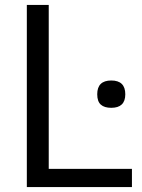

<svg xmlns="http://www.w3.org/2000/svg" viewBox="-20 -760 577 780"><path d="M432 -322Q404 -322 389.5 -335Q375 -348 375 -377Q375 -433 432 -433Q489 -433 489 -377Q489 -322 432 -322ZM89 -740H178V-74H516V0H89Z"/></svg>

Font: EncodeSans
Style: Regular
Weight: 400
Designer: Pablo Impallari, Andres Torresi
Foundry: Pablo Impallari, Andres Torresi
Version: Version 1.000; ttfautohint (v1.4.1)